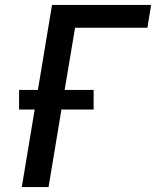

<svg xmlns="http://www.w3.org/2000/svg" viewBox="-20 -755 640 775"><path d="M68 0 120 -313H57V-392H133L190 -735H590L575 -643H283L241 -392H358V-313H228L176 0Z"/></svg>

Font: Iosevka SS04 SmBd Ex Obl
Style: Regular
Weight: 600
Width: 7
Italic angle: -9°
Monospace: yes
Designer: Belleve Invis
Foundry: Belleve Invis
Version: Version 19.0.0; ttfautohint (v1.8.4)